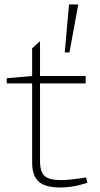

<svg xmlns="http://www.w3.org/2000/svg" viewBox="-20 -828 443 854"><path d="M249 6Q182 6 152.5 -20Q123 -46 123 -104V-457H10V-480L123 -490V-613L158 -645V-490H361V-457H158V-113Q158 -64 178 -45.5Q198 -27 251 -27Q271 -27 291 -29Q311 -31 332 -34L363 -39L369 -15L341 -7Q322 -1 295.5 2.5Q269 6 249 6ZM268 -595 287 -808H328L289 -595Z"/></svg>

Font: REM Thin
Style: Regular
Weight: 250
Designer: Octavio Pardo
Foundry: Ashler Design
Version: Version 1.005;gftools[0.9.28]